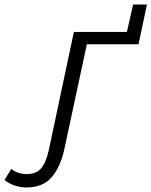

<svg xmlns="http://www.w3.org/2000/svg" viewBox="-156 -662 668 847"><path d="M-39.1 165Q-66.4 165 -92.5 156Q-118.7 147 -136.2 131.8L-106 83Q-95.2 93.3 -76.7 99.6Q-58.1 106 -39.1 106Q3.9 106 25.4 80.6Q46.9 55.2 59.1 1L169.9 -521H403.8L431.2 -642.1H492.2L455.1 -466.8H227.1L127 0Q108.9 78.6 70.1 121.8Q31.2 165 -39.1 165Z"/></svg>

Font: Rawline
Style: Italic
Weight: 400
Italic angle: -12°
Designer: Matt McInerney, Pablo Impallari, Rodrigo Fuenzalida
Foundry: Matt McInerney, Pablo Impallari, Rodrigo Fuenzalida
Version: Version 4.020;PS 004.020;hotconv 1.0.88;makeotf.lib2.5.64775